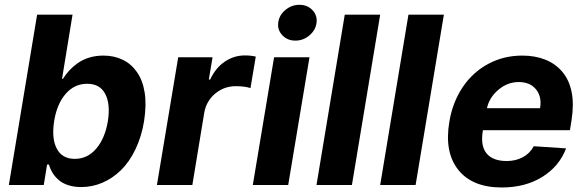

<svg xmlns="http://www.w3.org/2000/svg" viewBox="-20 -790 2499 820"><path d="M17.8 0 138.5 -727.3H289.8L245 -453.8H249.3Q260.7 -472.3 275.2 -488.3Q289.8 -504.3 310.7 -519.5Q331.7 -534.8 360.1 -543.7Q388.5 -552.6 421.2 -552.6Q466.6 -552.6 503.2 -535.2Q539.8 -517.8 564.6 -482.6Q589.5 -447.4 597.8 -394.9Q606.2 -342.3 595.2 -272Q584.2 -205.3 558.1 -151.5Q532 -97.7 496.3 -62.9Q460.6 -28.1 417.3 -9.6Q373.9 8.9 327.1 8.9Q295.5 8.9 270.4 0.5Q245.4 -7.8 229.4 -22.4Q213.4 -36.9 203.8 -52.9Q194.2 -68.9 188.6 -87.4H181.1L166.9 0ZM211.3 -272.7Q199.6 -198.9 222.5 -155.2Q245.4 -111.5 299.4 -111.5Q354 -111.5 391.3 -155.5Q428.6 -199.6 440.7 -272.7Q452.1 -345.5 429.5 -388.8Q407 -432.2 352.3 -432.2Q297.9 -432.2 260.5 -389.2Q223 -346.2 211.3 -272.7Z M650.2 0 741.1 -545.5H887.8L871.8 -450.3H877.5Q900.6 -500 939.8 -526.6Q979 -553.3 1025.9 -553.3Q1051.8 -553.3 1072.4 -548.3L1049.7 -413.7Q1026.6 -421.9 986.9 -421.9Q937.1 -421.9 899.1 -390.3Q861.2 -358.7 852.3 -308.6L801.5 0Z M1059.7 0 1150.6 -545.5H1301.8L1210.9 0ZM1168.3 -693.2Q1171.9 -724.8 1198.5 -747.2Q1225.1 -769.5 1258.9 -769.5Q1292.6 -769.5 1314.1 -747.2Q1335.6 -724.8 1332 -693.2Q1328.1 -661.6 1301.7 -639Q1275.2 -616.5 1241.5 -616.5Q1207.7 -616.5 1186.1 -639.2Q1164.4 -661.9 1168.3 -693.2Z M1603.7 -727.3 1483 0H1331.7L1452.4 -727.3Z M1875.7 -727.3 1755 0H1603.7L1724.4 -727.3Z M2122.9 10.7Q1997.2 10.7 1937.1 -64.8Q1877.1 -140.3 1899.1 -270.2Q1913 -353.7 1956.1 -417.8Q1999.3 -481.9 2065.3 -517.2Q2131.4 -552.6 2210.6 -552.6Q2265.3 -552.6 2308.6 -535.3Q2351.9 -518.1 2381.4 -483.5Q2410.9 -448.9 2421.3 -397Q2431.8 -345.2 2420.8 -275.6L2414.1 -234H2042.6L2041.9 -230.1Q2031.6 -166.5 2058.4 -134.4Q2085.2 -102.3 2144.2 -102.3Q2182.5 -102.3 2212.7 -118.4Q2242.9 -134.6 2259.6 -165.5L2397.7 -156.2Q2368.3 -79.2 2295.8 -34.3Q2223.4 10.7 2122.9 10.7ZM2059.7 -327.8H2286.6Q2294.7 -376.8 2269.4 -408.2Q2244 -439.6 2195.3 -439.6Q2147.4 -439.6 2108.5 -406.6Q2069.6 -373.6 2059.7 -327.8Z"/></svg>

Font: Karasuma Gothic
Style: Bold Italic
Weight: 700
Italic angle: 9.39998°
Designer: Rasmus Andersson / Ryoko Nishizuka
Foundry: Genbu
Version: Version 1.00